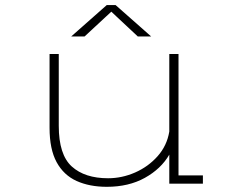

<svg xmlns="http://www.w3.org/2000/svg" viewBox="-20 -708 915 740"><path d="M391.5 12Q325 12 275.2 -10.5Q225.5 -33 198.2 -83Q171 -133 171 -215.5V-500H206.5V-223Q206.5 -111.5 256.8 -66.2Q307 -21 396.5 -21Q450 -21 500.8 -43.2Q551.5 -65.5 587.5 -106Q623.5 -146.5 632.5 -201V-500H668V-32H762V0H632.5V-112Q600.5 -57 538.2 -22.5Q476 12 391.5 12ZM254.5 -567.5 391.5 -688.5H425.5L562.5 -567.5H511L409 -663L306 -567.5Z"/></svg>

Font: Trispace SemiExpanded Thin
Style: Regular
Weight: 100
Width: 6
Designer: Tyler Finck
Foundry: Etcetera Type Company
Version: Version 1.210; ttfautohint (v1.8.3)